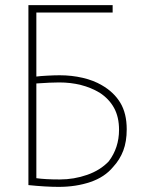

<svg xmlns="http://www.w3.org/2000/svg" viewBox="-20 -703 566 750"><path d="M420 -683V-654H122V-404Q137 -406 165 -407.5Q193 -409 213 -409Q260 -409 303 -399Q346 -389 378 -370Q425 -343 450 -301.5Q475 -260 475 -198Q475 -150 461.5 -114.5Q448 -79 422 -51Q389 -11 333 8Q277 27 209 27Q159 27 91 20V-683ZM122 -7Q156 -2 214 -2Q269 -2 320.5 -20Q372 -38 405 -73Q445 -126 445 -196Q445 -246 425.5 -281.5Q406 -317 369 -341Q302 -381 211 -381Q180 -381 122 -377Z"/></svg>

Font: LINE Seed Sans KR Thin
Style: Regular
Weight: 250
Designer: LINE BX Design & Sandoll Inc & Dalton Maag Ltd
Foundry: Sandoll Inc.
Version: Version 1.000